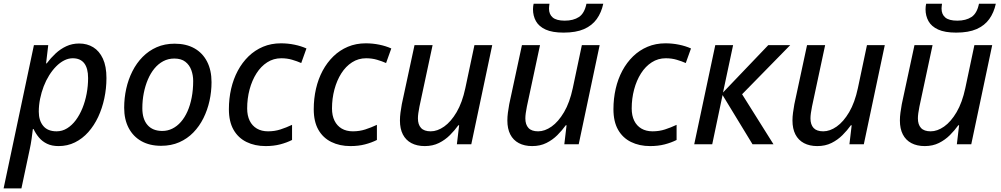

<svg xmlns="http://www.w3.org/2000/svg" viewBox="-44 -783 5432 1042"><path d="M-24.4 239.3 140.1 -538.1H217.8L206.1 -439H209.5Q231 -467.8 257.3 -492.4Q283.7 -517.1 315.7 -532Q347.7 -546.9 385.7 -546.9Q428.7 -546.9 461.9 -526.6Q495.1 -506.3 514.4 -464.8Q533.7 -423.3 533.7 -359.4Q533.7 -303.2 522.2 -249.3Q510.7 -195.3 488.8 -148.4Q466.8 -101.6 435.1 -65.9Q403.3 -30.3 362.8 -10.3Q322.3 9.8 273.9 9.8Q237.3 9.8 211.2 -2.9Q185.1 -15.6 167.5 -36.6Q149.9 -57.6 138.2 -82.5H134.3Q131.8 -59.1 127.4 -28.8Q123 1.5 117.7 25.4L72.3 239.3ZM263.2 -70.3Q293.9 -70.3 320.3 -86.7Q346.7 -103 367.7 -131.3Q388.7 -159.7 403.6 -196.5Q418.5 -233.4 426.3 -275.1Q434.1 -316.9 434.1 -359.4Q434.1 -412.6 413.1 -439.7Q392.1 -466.8 350.6 -466.8Q327.1 -466.8 304.2 -455.1Q281.2 -443.4 260.7 -422.6Q240.2 -401.9 222.9 -374.3Q205.6 -346.7 193.1 -314.2Q180.7 -281.7 173.6 -246.8Q166.5 -211.9 166.5 -176.8Q166.5 -128.9 190.7 -99.6Q214.8 -70.3 263.2 -70.3Z M830.1 8.3Q768.6 8.3 723.6 -16.8Q678.7 -42 654.3 -88.4Q629.9 -134.8 629.9 -198.2Q629.9 -251 641.1 -301.5Q652.3 -352.1 674.6 -396.2Q696.8 -440.4 730 -474.1Q763.2 -507.8 806.6 -526.9Q850.1 -545.9 903.8 -545.9Q966.3 -545.9 1011 -520.8Q1055.7 -495.6 1079.8 -448.7Q1104 -401.9 1104 -336.9Q1104 -285.6 1093 -235.8Q1082 -186 1060.1 -141.8Q1038.1 -97.7 1005.4 -64Q972.7 -30.3 929 -11Q885.3 8.3 830.1 8.3ZM836.9 -72.3Q865.7 -72.3 891.4 -85Q917 -97.7 937.7 -121.3Q958.5 -145 973.4 -178.5Q988.3 -211.9 996.3 -253.7Q1004.4 -295.4 1004.4 -343.8Q1004.4 -374.5 994.4 -402.3Q984.4 -430.2 961.9 -447.8Q939.5 -465.3 901.9 -465.3Q869.1 -465.3 842 -450.9Q814.9 -436.5 793.9 -410.9Q772.9 -385.3 758.5 -351.3Q744.1 -317.4 736.3 -277.8Q728.5 -238.3 728.5 -195.8Q728.5 -136.7 756.6 -104.5Q784.7 -72.3 836.9 -72.3Z M1397.5 9.8Q1338.9 9.8 1293.7 -12.5Q1248.5 -34.7 1223.4 -78.9Q1198.2 -123 1198.2 -190.4Q1198.2 -248 1210.4 -301.3Q1222.7 -354.5 1246.6 -399.2Q1270.5 -443.8 1304.9 -477.3Q1339.4 -510.7 1383.5 -529.3Q1427.7 -547.9 1480.5 -547.9Q1518.6 -547.9 1554.2 -540.5Q1589.8 -533.2 1619.1 -520L1590.8 -440.9Q1568.8 -450.7 1541.5 -458.7Q1514.2 -466.8 1482.4 -466.8Q1440.4 -466.8 1406.2 -444.8Q1372.1 -422.9 1347.9 -384.8Q1323.7 -346.7 1310.5 -297.6Q1297.4 -248.5 1297.4 -194.3Q1297.4 -155.8 1311 -127.9Q1324.7 -100.1 1350.1 -85.2Q1375.5 -70.3 1410.6 -70.3Q1446.8 -70.3 1478.3 -80.6Q1509.8 -90.8 1541 -105.5V-23.4Q1512.2 -8.8 1476.6 0.5Q1440.9 9.8 1397.5 9.8Z M1857.9 9.8Q1799.3 9.8 1754.2 -12.5Q1709 -34.7 1683.8 -78.9Q1658.7 -123 1658.7 -190.4Q1658.7 -248 1670.9 -301.3Q1683.1 -354.5 1707 -399.2Q1731 -443.8 1765.4 -477.3Q1799.8 -510.7 1844 -529.3Q1888.2 -547.9 1940.9 -547.9Q1979 -547.9 2014.6 -540.5Q2050.3 -533.2 2079.6 -520L2051.3 -440.9Q2029.3 -450.7 2002 -458.7Q1974.6 -466.8 1942.9 -466.8Q1900.9 -466.8 1866.7 -444.8Q1832.5 -422.9 1808.3 -384.8Q1784.2 -346.7 1771 -297.6Q1757.8 -248.5 1757.8 -194.3Q1757.8 -155.8 1771.5 -127.9Q1785.2 -100.1 1810.5 -85.2Q1835.9 -70.3 1871.1 -70.3Q1907.2 -70.3 1938.7 -80.6Q1970.2 -90.8 2001.5 -105.5V-23.4Q1972.7 -8.8 1937 0.5Q1901.4 9.8 1857.9 9.8Z M2261.2 9.8Q2219.2 9.8 2188.7 -6.3Q2158.2 -22.5 2142.3 -53.5Q2126.5 -84.5 2126.5 -128.9Q2126.5 -149.4 2129.4 -171.6Q2132.3 -193.8 2136.7 -217.8L2205.6 -538.1H2303.7L2232.4 -204.6Q2228.5 -185.1 2226.3 -168.9Q2224.1 -152.8 2224.1 -140.6Q2224.1 -106.9 2241 -88.6Q2257.8 -70.3 2293.5 -70.3Q2329.6 -70.3 2366.5 -96.2Q2403.3 -122.1 2434.1 -174.3Q2464.8 -226.6 2481.4 -304.7L2530.8 -538.1H2627.4L2513.7 0H2435.5L2447.8 -103H2443.4Q2423.8 -75.7 2397.9 -49.8Q2372.1 -23.9 2338.4 -7.1Q2304.7 9.8 2261.2 9.8Z M2844.2 9.8Q2802.2 9.8 2771.7 -6.3Q2741.2 -22.5 2725.3 -53.5Q2709.5 -84.5 2709.5 -128.9Q2709.5 -149.4 2712.4 -171.6Q2715.3 -193.8 2719.7 -217.8L2788.6 -538.1H2886.7L2815.4 -204.6Q2811.5 -185.1 2809.3 -168.9Q2807.1 -152.8 2807.1 -140.6Q2807.1 -106.9 2824 -88.6Q2840.8 -70.3 2876.5 -70.3Q2912.6 -70.3 2949.5 -96.2Q2986.3 -122.1 3017.1 -174.3Q3047.9 -226.6 3064.5 -304.7L3113.8 -538.1H3210.4L3096.7 0H3018.6L3030.8 -103H3026.4Q3006.8 -75.7 2981 -49.8Q2955.1 -23.9 2921.4 -7.1Q2887.7 9.8 2844.2 9.8ZM3014.6 -606Q2953.6 -606 2917.2 -622.6Q2880.9 -639.2 2864.7 -668Q2848.6 -696.8 2848.6 -732.9Q2848.6 -740.7 2849.6 -749.3Q2850.6 -757.8 2852.1 -762.7H2938Q2937 -754.9 2936.3 -748.8Q2935.5 -742.7 2935.5 -736.3Q2935.5 -705.1 2955.8 -688Q2976.1 -670.9 3021 -670.9Q3067.9 -670.9 3097.9 -690.7Q3127.9 -710.4 3138.7 -762.7H3230Q3219.7 -714.8 3194.6 -679.7Q3169.4 -644.5 3125.7 -625.2Q3082 -606 3014.6 -606Z M3484.4 9.8Q3425.8 9.8 3380.6 -12.5Q3335.4 -34.7 3310.3 -78.9Q3285.2 -123 3285.2 -190.4Q3285.2 -248 3297.4 -301.3Q3309.6 -354.5 3333.5 -399.2Q3357.4 -443.8 3391.8 -477.3Q3426.3 -510.7 3470.5 -529.3Q3514.6 -547.9 3567.4 -547.9Q3605.5 -547.9 3641.1 -540.5Q3676.8 -533.2 3706.1 -520L3677.7 -440.9Q3655.8 -450.7 3628.4 -458.7Q3601.1 -466.8 3569.3 -466.8Q3527.3 -466.8 3493.2 -444.8Q3459 -422.9 3434.8 -384.8Q3410.6 -346.7 3397.5 -297.6Q3384.3 -248.5 3384.3 -194.3Q3384.3 -155.8 3397.9 -127.9Q3411.6 -100.1 3437 -85.2Q3462.4 -70.3 3497.6 -70.3Q3533.7 -70.3 3565.2 -80.6Q3596.7 -90.8 3627.9 -105.5V-23.4Q3599.1 -8.8 3563.5 0.5Q3527.8 9.8 3484.4 9.8Z M3723.6 0 3837.9 -538.1H3934.6L3879.9 -281.2L4125.5 -538.1H4244.6L3983.4 -271.5L4153.8 0H4040L3877.4 -267.1L3821.3 0Z M4391.6 9.8Q4349.6 9.8 4319.1 -6.3Q4288.6 -22.5 4272.7 -53.5Q4256.8 -84.5 4256.8 -128.9Q4256.8 -149.4 4259.8 -171.6Q4262.7 -193.8 4267.1 -217.8L4335.9 -538.1H4434.1L4362.8 -204.6Q4358.9 -185.1 4356.7 -168.9Q4354.5 -152.8 4354.5 -140.6Q4354.5 -106.9 4371.3 -88.6Q4388.2 -70.3 4423.8 -70.3Q4460 -70.3 4496.8 -96.2Q4533.7 -122.1 4564.5 -174.3Q4595.2 -226.6 4611.8 -304.7L4661.1 -538.1H4757.8L4644 0H4565.9L4578.1 -103H4573.7Q4554.2 -75.7 4528.3 -49.8Q4502.4 -23.9 4468.8 -7.1Q4435.1 9.8 4391.6 9.8Z M4974.6 9.8Q4932.6 9.8 4902.1 -6.3Q4871.6 -22.5 4855.7 -53.5Q4839.8 -84.5 4839.8 -128.9Q4839.8 -149.4 4842.8 -171.6Q4845.7 -193.8 4850.1 -217.8L4918.9 -538.1H5017.1L4945.8 -204.6Q4941.9 -185.1 4939.7 -168.9Q4937.5 -152.8 4937.5 -140.6Q4937.5 -106.9 4954.3 -88.6Q4971.2 -70.3 5006.8 -70.3Q5043 -70.3 5079.8 -96.2Q5116.7 -122.1 5147.5 -174.3Q5178.2 -226.6 5194.8 -304.7L5244.1 -538.1H5340.8L5227.1 0H5148.9L5161.1 -103H5156.7Q5137.2 -75.7 5111.3 -49.8Q5085.4 -23.9 5051.8 -7.1Q5018.1 9.8 4974.6 9.8ZM5145 -606Q5084 -606 5047.6 -622.6Q5011.2 -639.2 4995.1 -668Q4979 -696.8 4979 -732.9Q4979 -740.7 4980 -749.3Q4981 -757.8 4982.4 -762.7H5068.4Q5067.4 -754.9 5066.7 -748.8Q5065.9 -742.7 5065.9 -736.3Q5065.9 -705.1 5086.2 -688Q5106.4 -670.9 5151.4 -670.9Q5198.2 -670.9 5228.3 -690.7Q5258.3 -710.4 5269 -762.7H5360.4Q5350.1 -714.8 5325 -679.7Q5299.8 -644.5 5256.1 -625.2Q5212.4 -606 5145 -606Z"/></svg>

Font: Open Sans Medium
Style: Italic
Weight: 500
Italic angle: -12°
Designer: Monotype Design Team
Foundry: Monotype Imaging Inc.
Version: Version 3.000